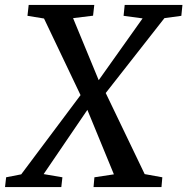

<svg xmlns="http://www.w3.org/2000/svg" viewBox="-52 -763 764 783"><path d="M-31.5 0 -27 -40 34.5 -52 276 -374.5 276.5 -375 127.5 -687.5 60 -698.5 65 -743H332.5L327.5 -699L246 -689L350.5 -436L529.5 -688L452 -698.5L456.5 -743H692L687.5 -698.5L618.5 -689L379 -383.5L379.5 -383L538 -53L610 -40L606.5 0H329.5L333 -40L412.5 -52L304.5 -314.5V-315L304 -314.5L126 -53L202.5 -40L198 0Z"/></svg>

Font: Merriweather
Style: Italic
Weight: 400
Italic angle: -7.8°
Designer: Eben Sorkin
Foundry: Eben Sorkin
Version: Version 2.100